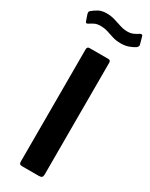

<svg xmlns="http://www.w3.org/2000/svg" viewBox="-253 -1000 820 1047"><g transform="rotate(30 157.0 -476.5)"><path d="M213 -742Q227 -742 227 -726V-22Q227 -10 221.5 -5Q216 0 203 0H99Q87 0 83 -4.5Q79 -9 79 -18V-725Q79 -742 94 -742ZM313 -874Q299 -865 277.5 -857Q256 -849 227 -849Q199 -849 176.5 -856Q154 -863 133 -870Q112 -877 86 -877Q65 -877 51 -870.5Q37 -864 22 -854Q15 -850 11 -850.5Q7 -851 4 -860L-9 -898Q-10 -904 -10 -908.5Q-10 -913 -3 -919Q14 -933 33 -943Q52 -953 82 -953Q109 -953 133.5 -945.5Q158 -938 181 -930.5Q204 -923 227 -923Q248 -923 263.5 -930Q279 -937 292 -946Q299 -950 304 -949Q309 -948 311 -939L323 -895Q326 -884 313 -874Z"/></g></svg>

Font: Libre Franklin SemiBold
Style: Regular
Weight: 600
Designer: Pablo Impallari, Rodrigo Fuenzalida, Nhung Nguyen
Foundry: Impallari Type
Version: Version 3.000